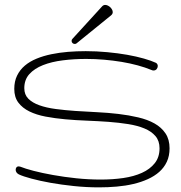

<svg xmlns="http://www.w3.org/2000/svg" viewBox="-20 -766 748 795"><path d="M682.1 -151.9Q682.1 -120.6 670.9 -96.4Q659.7 -72.3 639.6 -54.4Q619.6 -36.6 592 -24.2Q564.5 -11.7 532.2 -4.2Q500 3.4 463.6 6.6Q427.2 9.8 390.1 9.8Q337.9 9.8 286.1 4.4Q234.4 -1 189.5 -9Q144.5 -17.1 110.1 -26.4Q75.7 -35.6 58.1 -43.9Q51.3 -47.4 48.1 -52.5Q44.9 -57.6 44.9 -63Q44.9 -68.8 48.1 -73Q51.3 -77.1 57.6 -77.1Q60.5 -77.1 64.5 -75.7Q83.5 -67.9 119.1 -58.6Q154.8 -49.3 200 -41.3Q245.1 -33.2 296.1 -27.8Q347.2 -22.5 397.5 -22.5Q446.3 -22.5 490.2 -28.8Q534.2 -35.2 567.6 -50.3Q601.1 -65.4 620.8 -90.3Q640.6 -115.2 640.6 -151.9Q640.6 -182.6 623.8 -202.4Q606.9 -222.2 578.1 -234.1Q549.3 -246.1 510.7 -252.2Q472.2 -258.3 429 -261.5Q385.7 -264.6 339.8 -266.4Q293.9 -268.1 250.7 -272Q207.5 -275.9 168.9 -283.2Q130.4 -290.5 101.6 -304.7Q72.8 -318.8 55.9 -341.3Q39.1 -363.8 39.1 -397.9Q39.1 -429.2 50.8 -453.1Q62.5 -477.1 83 -494.4Q103.5 -511.7 131.6 -523.2Q159.7 -534.7 192.6 -541.5Q225.6 -548.3 261.7 -551.3Q297.9 -554.2 335 -554.2Q379.9 -554.2 424.1 -550Q468.3 -545.9 506.8 -539.1Q545.4 -532.2 576.2 -523.4Q606.9 -514.6 625.5 -505.9Q629.4 -503.9 631.3 -500.2Q633.3 -496.6 633.3 -492.7Q633.3 -485.8 628.7 -480Q624 -474.1 615.7 -474.1Q611.3 -474.1 607.4 -476.1Q581.5 -486.8 550 -495.4Q518.6 -503.9 483.4 -509.8Q448.2 -515.6 410.9 -518.8Q373.5 -522 336.9 -522Q286.1 -522 239.7 -516.1Q193.4 -510.3 158 -496.3Q122.6 -482.4 101.6 -459.2Q80.6 -436 80.6 -400.9Q80.6 -374 97.4 -357.2Q114.3 -340.3 143.1 -330.1Q171.9 -319.8 210.4 -314.7Q249 -309.6 292.2 -306.6Q335.4 -303.7 381.3 -301.5Q427.2 -299.3 470.5 -294.2Q513.7 -289.1 552.2 -280Q590.8 -271 619.6 -254.9Q648.4 -238.8 665.3 -213.6Q682.1 -188.5 682.1 -151.9ZM403.3 -740.2Q408.7 -745.6 415.5 -745.6Q420.9 -745.6 426.5 -742.9Q432.1 -740.2 436.5 -736.1Q440.9 -731.9 443.8 -726.6Q446.8 -721.2 446.8 -715.8Q446.8 -708 439.5 -702.1L296.9 -586.4Q293.9 -584 289.6 -584Q284.2 -584 280.3 -587.6Q276.4 -591.3 276.4 -596.7Q276.4 -601.6 280.3 -605.5Z"/></svg>

Font: Gruppo
Style: Regular
Weight: 400
Foundry: Vernon Adams
Version: Version 1.000